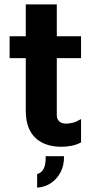

<svg xmlns="http://www.w3.org/2000/svg" viewBox="-20 -665 431 879"><path d="M261 7Q226 7 196 -2.5Q166 -12 144 -32Q122 -52 110 -83Q98 -114 98 -158V-399H24V-499H98V-645H240V-499H351V-399H240V-138Q240 -120 251 -109.5Q262 -99 283 -99Q298 -99 314.5 -103.5Q331 -108 351 -120V-13Q330 -2 307 2.5Q284 7 261 7ZM150 194V132Q166 127 174.5 116Q183 105 186.5 87.5Q190 70 189 50H273Q274 92 257 124Q240 156 212 174Q184 192 150 194Z"/></svg>

Font: Maven Pro
Style: Bold
Weight: 700
Designer: Joe Prince
Foundry: Joe Prince
Version: Version 2.103